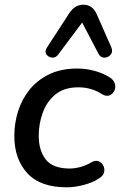

<svg xmlns="http://www.w3.org/2000/svg" viewBox="-20 -789 511 818"><path d="M264 9Q151 9 96 -51.5Q41 -112 41 -210Q41 -264 57 -315Q73 -366 106 -407Q139 -448 189.5 -472.5Q240 -497 309 -497Q346 -497 381.5 -487.5Q417 -478 443 -462Q464 -450 469 -433.5Q474 -417 467.5 -403Q461 -389 447 -383Q433 -377 416 -387Q370 -417 314 -417Q253 -417 216 -386.5Q179 -356 162 -308.5Q145 -261 145 -211Q145 -147 175.5 -109Q206 -71 277 -71Q298 -71 322.5 -77.5Q347 -84 372 -99Q387 -107 400 -102Q413 -97 420 -83.5Q427 -70 423.5 -55Q420 -40 402 -29Q375 -11 336.5 -1Q298 9 264 9ZM454 -588Q462 -568 451.5 -556Q441 -544 425 -543.5Q409 -543 400 -559L330 -693L229 -558Q218 -542 202 -543.5Q186 -545 177.5 -557.5Q169 -570 181 -588L274 -731Q298 -769 335 -769Q373 -769 391 -731Z"/></svg>

Font: Nunito SemiBold
Style: Italic
Weight: 600
Italic angle: -9°
Designer: Vernon Adams
Foundry: Vernon Adams
Version: Version 3.601; ttfautohint (v1.8.2.53-6de2)